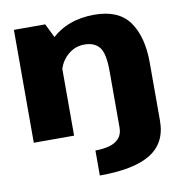

<svg xmlns="http://www.w3.org/2000/svg" viewBox="-89 -680 951 990"><g transform="rotate(-10 387.0 -185.0)"><path d="M354 225.5Q441.5 225.5 508 212.5Q574.5 199.5 619 172.5Q663.5 145.5 686 102.8Q708.5 60 708.5 0H497Q497 35.5 477.5 56.5Q458 77.5 425.8 86Q393.5 94.5 354 94.5ZM48 0H259V-495L212 -591H48ZM497 0H708.5V-302.5Q708.5 -439 652.5 -517.5Q596.5 -596 469.5 -596Q325 -596 236.8 -507.8Q148.5 -419.5 148.5 -341.5L251 -292.5Q251 -363.5 292.8 -408.5Q334.5 -453.5 392 -453.5Q445 -453.5 471 -421.2Q497 -389 497 -295.5Z"/></g></svg>

Font: Anybody SemiExpanded ExtraBold
Style: Regular
Weight: 800
Width: 6
Version: Version 1.113;gftools[0.9.25]